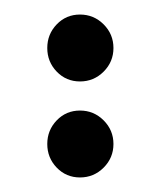

<svg xmlns="http://www.w3.org/2000/svg" viewBox="-20 -452 221 264"><path d="M58 -221.5Q45 -235 45 -254Q45 -273 58 -286.5Q71 -300 90 -300Q109 -300 122.5 -286.5Q136 -273 136 -254Q136 -235 122.5 -221.5Q109 -208 90 -208Q71 -208 58 -221.5ZM58 -353.5Q45 -367 45 -386Q45 -405 58 -418.5Q71 -432 90 -432Q109 -432 122.5 -418.5Q136 -405 136 -386Q136 -367 122.5 -353.5Q109 -340 90 -340Q71 -340 58 -353.5Z"/></svg>

Font: Soda Fountain
Style: RegularOblique
Weight: 400
Version: Version 1.0